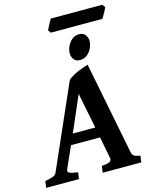

<svg xmlns="http://www.w3.org/2000/svg" viewBox="-166 -1053 896 1141"><g transform="rotate(-15 282.0 -482.5)"><path d="M209.5 -271H347.7L304.2 -489.7ZM359.9 -207H181.2L121.6 -73.7Q115.2 -59.1 129.6 -52Q144 -44.9 180.2 -40.5L174.8 0H-26.9L-21.5 -40.5Q10.3 -46.4 27.1 -52.7Q43.9 -59.1 50.3 -73.7L275.4 -584.5Q303.7 -606.9 337.9 -621.1Q372.1 -635.3 400.4 -643.1L512.7 -73.7Q515.1 -60.1 524.9 -52.2Q534.7 -44.4 563.5 -40.5L558.1 0H320.8L326.2 -40.5Q361.8 -43 375.2 -50.3Q388.7 -57.6 385.7 -73.7ZM448.2 -777.3Q448.2 -756.8 438.2 -734.6Q428.2 -712.4 409.7 -697Q391.1 -681.6 364.7 -681.6Q338.9 -681.6 326.9 -698.5Q314.9 -715.3 314.9 -735.4Q314.9 -755.4 324.7 -777.6Q334.5 -799.8 353 -815.7Q371.6 -831.5 397.5 -831.5Q423.3 -831.5 435.8 -814.5Q448.2 -797.4 448.2 -777.3ZM589.8 -947.8Q587.9 -940.9 580.8 -927.7Q573.7 -914.6 566.4 -901.9Q559.1 -889.2 555.7 -883.8H238.8L226.1 -900.4Q228.5 -907.2 235.1 -919.9Q241.7 -932.6 248.8 -945.6Q255.9 -958.5 259.8 -964.8H575.7Z"/></g></svg>

Font: Gentium Book Plus
Style: Bold Italic
Weight: 700
Italic angle: -8°
Designer: Victor Gaultney, Annie Olsen, Iska Routamaa, Becca Hirsbrunner
Foundry: SIL International
Version: Version 6.101